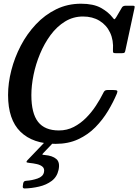

<svg xmlns="http://www.w3.org/2000/svg" viewBox="-20 -782 763 1059"><path d="M624.5 -265.5Q605 -219 575.8 -170.2Q546.5 -121.5 506 -80.2Q465.5 -39 411.2 -13.8Q357 11.5 286.5 11.5Q161.5 11.5 93 -55.2Q24.5 -122 24.5 -258Q24.5 -324 42.5 -394.2Q60.5 -464.5 94.5 -529.8Q128.5 -595 177.8 -647.5Q227 -700 289.8 -730.8Q352.5 -761.5 427 -761.5Q495.5 -761.5 536.8 -738.5Q578 -715.5 601 -685.5Q608.5 -675.5 611 -675.5Q613.5 -675.5 621 -687L653 -741.5Q659 -750.5 674 -750.5H711Q720 -750.5 721.8 -748.2Q723.5 -746 722 -738L672 -506Q670 -495 666.8 -491.8Q663.5 -488.5 650 -488.5H619.5Q607 -488.5 604.8 -492Q602.5 -495.5 603 -505.5Q607 -560 587.2 -602Q567.5 -644 528.8 -667.5Q490 -691 438 -691Q383.5 -691 338.5 -663.2Q293.5 -635.5 259 -588.8Q224.5 -542 200.8 -485Q177 -428 165 -368.8Q153 -309.5 153 -257.5Q153 -157 190 -109.8Q227 -62.5 305 -62.5Q349.5 -62.5 386.8 -81.8Q424 -101 454.8 -132Q485.5 -163 509.2 -199.2Q533 -235.5 549.5 -269Q553 -277 557.8 -281.2Q562.5 -285.5 573 -285.5H604.5Q623 -285.5 626.2 -281.5Q629.5 -277.5 624.5 -265.5ZM106 243 108 228.5Q110 220.5 114.2 218Q118.5 215.5 126 215Q157 213 187.2 202.5Q217.5 192 222.5 168Q226.5 148.5 215.2 138.2Q204 128 183.8 123.2Q163.5 118.5 141.5 116.5Q127.5 115 126.2 112Q125 109 131 102L229.5 -1Q234 -6 245.5 -6H263Q283.5 -6 274.5 4L221 60Q212.5 69 213.5 70.5Q214.5 72 227.5 73Q269 76.5 290.5 94.8Q312 113 303 155Q294.5 194 265 216Q235.5 238 195.5 247.2Q155.5 256.5 116.5 257.5Q103 258 106 243Z"/></svg>

Font: Besley* Narrow Medium
Style: Italic
Weight: 500
Width: 4
Italic angle: -13°
Designer: Owen Earl
Foundry: indestructible type*
Version: Version 3.000; ttfautohint (v1.8.3)